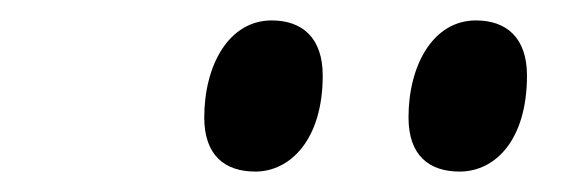

<svg xmlns="http://www.w3.org/2000/svg" viewBox="-20 -792 572 188"><path d="M430 -624C465 -624 496 -655 496 -718C496 -755 476 -772 446 -772C404 -772 380 -728 380 -677C380 -640 400 -624 430 -624ZM230 -624C264 -624 296 -655 296 -718C296 -755 276 -772 246 -772C204 -772 180 -728 180 -677C180 -640 200 -624 230 -624Z"/></svg>

Font: Noto Serif SemiCondensed Extra
Style: Italic
Weight: 800
Width: 4
Italic angle: -12°
Designer: Monotype Design Team
Foundry: Monotype Imaging Inc.
Version: Version 1.901